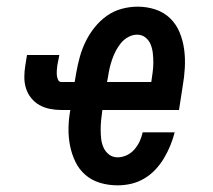

<svg xmlns="http://www.w3.org/2000/svg" viewBox="-20 -548 640 576"><path d="M333 8Q305 8 280 0.5Q255 -7 236 -23.5Q217 -40 206 -63Q195 -86 190 -111.5Q185 -137 185.5 -164Q186 -191 191 -218H164Q146 -218 129 -221.5Q112 -225 98 -233Q84 -241 73.5 -254Q63 -267 58 -283Q53 -299 53 -316.5Q53 -334 56 -352L61 -383H158L152 -352Q151 -344 150.5 -337Q150 -330 150.5 -323Q151 -316 154 -309Q157 -302 164 -302H204L209 -331Q213 -354 219.5 -377.5Q226 -401 237 -423.5Q248 -446 264 -466Q280 -486 300.5 -500.5Q321 -515 345 -521.5Q369 -528 393 -528Q421 -528 446.5 -519.5Q472 -511 490.5 -493Q509 -475 519 -450.5Q529 -426 532.5 -399.5Q536 -373 534.5 -345Q533 -317 528 -289L517 -218H287V-217Q285 -203 283.5 -188.5Q282 -174 282 -159.5Q282 -145 283.5 -131.5Q285 -118 290.5 -105.5Q296 -93 307 -84.5Q318 -76 333 -76Q346 -76 359.5 -82Q373 -88 383 -99.5Q393 -111 399 -124Q405 -137 408 -151H504Q499 -131 491 -111.5Q483 -92 472 -73.5Q461 -55 446 -39Q431 -23 412 -12Q393 -1 373 3.5Q353 8 333 8ZM301 -302H434V-303Q436 -317 438 -331.5Q440 -346 440 -360Q440 -374 438.5 -388Q437 -402 432 -414.5Q427 -427 416.5 -435.5Q406 -444 391 -444Q378 -444 365 -437Q352 -430 343 -419Q334 -408 327.5 -395.5Q321 -383 316.5 -370Q312 -357 309 -344Q306 -331 304 -317Z"/></svg>

Font: Iosevka SS04 Md Ex Obl
Style: Regular
Weight: 500
Width: 7
Italic angle: -9°
Monospace: yes
Designer: Belleve Invis
Foundry: Belleve Invis
Version: Version 19.0.0; ttfautohint (v1.8.4)